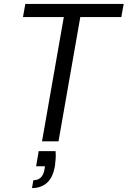

<svg xmlns="http://www.w3.org/2000/svg" viewBox="-20 -720 650 978"><path d="M194 0 305 -633H97L109 -700H610L598 -633H389L278 0ZM143 238 150 198Q198 198 207 141L209 127H164L177 50H263Q265 70 263.5 89Q262 108 260 124Q250 184 219.5 211Q189 238 143 238Z"/></svg>

Font: DeepMind Sans
Style: Italic
Weight: 400
Italic angle: -10°
Designer: Jonny Pinhorn / Modifications: Colophon Foundry
Foundry: Colophon Foundry
Version: Version 1.002; ttfautohint (v1.8.2)